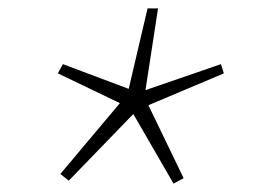

<svg xmlns="http://www.w3.org/2000/svg" viewBox="-20 -566 640 458"><path d="M144 -135 124 -151 266 -320 118 -391 130 -413 287 -354 332 -546H357L327 -351L507 -413L514 -391L334 -315L418 -141L394 -128L298 -294Z"/></svg>

Font: Source Code Pro ExtraLight ExtraLight
Style: Italic
Weight: 250
Italic angle: -11°
Monospace: yes
Version: Version 1.016;hotconv 1.0.116;makeotfexe 2.5.65601